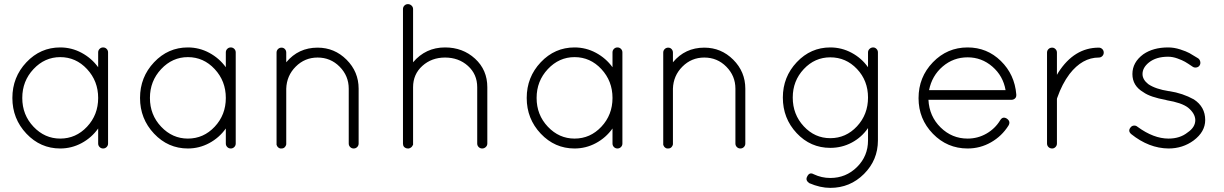

<svg xmlns="http://www.w3.org/2000/svg" viewBox="-20 -720 5935 931"><path d="M504 -466V-24Q504 -14 497 -7Q490 0 480 0Q470 0 463 -7Q456 -14 456 -24V-97Q424 -52 375.5 -26Q327 0 272 0Q176 0 108 -72Q40 -144 40 -245Q40 -346 108 -418Q176 -490 272 -490Q327 -490 375.5 -464Q424 -438 456 -394V-466Q456 -476 463 -483Q470 -490 480 -490Q490 -490 497 -483Q504 -476 504 -466ZM272 -48Q348 -48 402 -105.5Q456 -163 456 -245Q456 -327 402 -385Q348 -443 272 -443Q197 -443 142.5 -385Q88 -327 88 -245Q88 -163 142.5 -105.5Q197 -48 272 -48Z M1123 -466V-24Q1123 -14 1116 -7Q1109 0 1099 0Q1089 0 1082 -7Q1075 -14 1075 -24V-97Q1043 -52 994.5 -26Q946 0 891 0Q795 0 727 -72Q659 -144 659 -245Q659 -346 727 -418Q795 -490 891 -490Q946 -490 994.5 -464Q1043 -438 1075 -394V-466Q1075 -476 1082 -483Q1089 -490 1099 -490Q1109 -490 1116 -483Q1123 -476 1123 -466ZM891 -48Q967 -48 1021 -105.5Q1075 -163 1075 -245Q1075 -327 1021 -385Q967 -443 891 -443Q816 -443 761.5 -385Q707 -327 707 -245Q707 -163 761.5 -105.5Q816 -48 891 -48Z M1671 -24V-290Q1671 -352 1627 -396.5Q1583 -441 1520 -441Q1458 -441 1414 -397Q1370 -353 1368 -290V-24V-20Q1366 -12 1363 -9Q1357 0 1345 0H1339Q1328 -3 1323 -13Q1322 -14 1322 -16L1321 -18V-24V-290V-298V-465Q1321 -475 1328 -482Q1335 -489 1345 -489Q1355 -489 1361.5 -482Q1368 -475 1368 -465V-418Q1427 -489 1520 -489Q1602 -489 1660.5 -430.5Q1719 -372 1719 -290V-24Q1719 -14 1712 -7Q1705 0 1695 0Q1685 0 1678 -7Q1671 -14 1671 -24Z M2294 -24V-297Q2294 -360 2249 -400.5Q2204 -441 2138 -441Q2073 -441 2028 -400.5Q1983 -360 1983 -297V-24V-21Q1983 -20 1983 -18L1982 -17Q1980 -13 1980 -13Q1975 -4 1965 -1Q1964 0 1963 0H1961H1958Q1947 0 1939 -8Q1936 -12 1935 -16Q1934 -19 1934 -24V-297V-305V-676Q1934 -686 1941 -693Q1948 -700 1958 -700Q1968 -700 1975.5 -693Q1983 -686 1983 -676V-418Q2044 -490 2138 -490Q2224 -490 2283.5 -435.5Q2343 -381 2343 -297V-24Q2343 -14 2335.5 -7Q2328 0 2318 0Q2308 0 2301 -7Q2294 -14 2294 -24Z M2998 -466V-24Q2998 -14 2991 -7Q2984 0 2974 0Q2964 0 2957 -7Q2950 -14 2950 -24V-97Q2918 -52 2869.5 -26Q2821 0 2766 0Q2670 0 2602 -72Q2534 -144 2534 -245Q2534 -346 2602 -418Q2670 -490 2766 -490Q2821 -490 2869.5 -464Q2918 -438 2950 -394V-466Q2950 -476 2957 -483Q2964 -490 2974 -490Q2984 -490 2991 -483Q2998 -476 2998 -466ZM2766 -48Q2842 -48 2896 -105.5Q2950 -163 2950 -245Q2950 -327 2896 -385Q2842 -443 2766 -443Q2691 -443 2636.5 -385Q2582 -327 2582 -245Q2582 -163 2636.5 -105.5Q2691 -48 2766 -48Z M3546 -24V-290Q3546 -352 3502 -396.5Q3458 -441 3395 -441Q3333 -441 3289 -397Q3245 -353 3243 -290V-24V-20Q3241 -12 3238 -9Q3232 0 3220 0H3214Q3203 -3 3198 -13Q3197 -14 3197 -16L3196 -18V-24V-290V-298V-465Q3196 -475 3203 -482Q3210 -489 3220 -489Q3230 -489 3236.5 -482Q3243 -475 3243 -465V-418Q3302 -489 3395 -489Q3477 -489 3535.5 -430.5Q3594 -372 3594 -290V-24Q3594 -14 3587 -7Q3580 0 3570 0Q3560 0 3553 -7Q3546 -14 3546 -24Z M4237 -466V-39Q4237 56 4169.5 123.5Q4102 191 4006 191Q3957 191 3904 168Q3884 154 3894 136Q3905 113 3926 125Q3964 143 4006 143Q4082 143 4135.5 90Q4189 37 4189 -39V-99Q4158 -54 4110 -28.5Q4062 -3 4006 -3Q3910 -3 3843 -74.5Q3776 -146 3776 -247Q3776 -347 3843.5 -418.5Q3911 -490 4006 -490Q4061 -490 4109.5 -464Q4158 -438 4189 -394V-466Q4189 -476 4196.5 -483Q4204 -490 4214 -490Q4223 -490 4230 -483Q4237 -476 4237 -466ZM4006 -50Q4082 -50 4135.5 -107.5Q4189 -165 4189 -247Q4189 -329 4135.5 -385.5Q4082 -442 4006 -442Q3931 -442 3877.5 -385Q3824 -328 3824 -247Q3824 -165 3877.5 -107.5Q3931 -50 4006 -50Z M4672 0Q4573 0 4503.5 -71.5Q4434 -143 4434 -244Q4434 -346 4503.5 -418Q4573 -490 4672 -490Q4766 -490 4833 -424.5Q4900 -359 4908 -262V-261V-258Q4908 -248 4901 -242Q4894 -236 4884 -236H4482Q4486 -156 4541 -102Q4596 -48 4672 -48Q4721 -48 4763 -72Q4805 -96 4830 -137Q4842 -157 4862 -145Q4882 -131 4870 -111Q4838 -60 4785.5 -30Q4733 0 4672 0ZM4672 -442Q4603 -442 4551 -397.5Q4499 -353 4485 -283H4856Q4844 -352 4792 -397Q4740 -442 4672 -442Z M5057 -24V-465Q5057 -475 5064 -482Q5071 -489 5082 -489Q5091 -489 5098 -482Q5105 -475 5105 -465V-357Q5109 -365 5112 -369Q5189 -489 5308 -489Q5318 -489 5325 -482Q5332 -475 5332 -465Q5332 -455 5325 -448Q5318 -441 5308 -441Q5228 -441 5166 -361Q5130 -313 5107 -247Q5105 -243 5105 -239V-24Q5105 -14 5098 -7Q5091 0 5082 0Q5071 0 5064 -7Q5057 -14 5057 -24Z M5465 -70Q5448 -85 5462 -102Q5468 -110 5478 -111Q5488 -112 5496 -105Q5574 -48 5646 -48Q5702 -48 5739 -78Q5776 -103 5776 -138Q5775 -170 5741 -198Q5710 -222 5637 -234L5635 -235Q5557 -249 5524 -273Q5471 -304 5471 -361Q5471 -418 5524 -457Q5572 -490 5644 -490Q5673 -490 5702.5 -480.5Q5732 -471 5747.5 -462.5Q5763 -454 5790 -437Q5798 -431 5800 -421Q5802 -411 5797 -403Q5792 -395 5782 -393Q5772 -391 5764 -396Q5739 -413 5726 -420.5Q5713 -428 5689.5 -436.5Q5666 -445 5644 -445Q5586 -445 5551 -417Q5520 -392 5520 -361Q5520 -334 5548 -312Q5583 -288 5648 -278H5650Q5715 -268 5769 -238Q5824 -202 5824 -138Q5824 -81 5768 -39Q5715 0 5646 0Q5551 -1 5465 -70Z"/></svg>

Font: Quicksand
Style: Regular
Weight: 400
Designer: Andrew Paglinawan
Foundry: Andrew Paglinawan
Version: 1.002